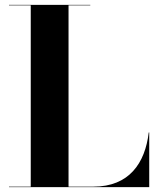

<svg xmlns="http://www.w3.org/2000/svg" viewBox="-20 -770 654 790"><path d="M594 0V-225H592C577 -98 511 -2 364 -2H262V-748H351.5V-750H17V-748H106.5V-2H17V0Z"/></svg>

Font: Bodoni* 96pt
Style: Bold
Weight: 700
Version: Version 2.3